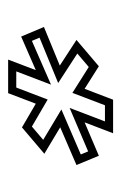

<svg xmlns="http://www.w3.org/2000/svg" viewBox="67 -774 298 472"><g transform="rotate(90 216.0 -538.0)"><path d="M141.2 -536 46.3 -497 69.9 -441 152.4 -477 126.5 -409H209L234.9 -477L293.2 -443L358 -498L292.9 -537L385.7 -577L362.9 -632L280.8 -597L307.6 -667H225.1L198.3 -597L142.9 -632L78.2 -577ZM184.1 -532 111.6 -579.1 144.7 -607.2 208.3 -567 238.8 -647H278.5L245.3 -560.1L352.2 -605.7L359.7 -587.6L249.1 -539.9L323.8 -495.2L291.1 -467.4L224.7 -506.2L195.2 -429H155.5L188.1 -514.4L80.5 -467.4L72.6 -486.2Z"/></g></svg>

Font: Din Kursivschrift
Style: BreitGhost
Weight: 400
Version: Version 1.089